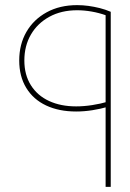

<svg xmlns="http://www.w3.org/2000/svg" viewBox="-20 -729 507 749"><path d="M277 -294Q210 -294 160 -317.5Q110 -341 82.5 -386Q55 -431 55 -493Q55 -556 83 -604.5Q111 -653 162 -681Q213 -709 281 -709Q303 -709 325 -706Q347 -703 369 -697.5Q391 -692 412 -683L394 -669Q366 -679 337 -684Q308 -689 281 -689Q219 -689 172.5 -663.5Q126 -638 100.5 -594Q75 -550 75 -493Q75 -437 100.5 -396.5Q126 -356 171.5 -335Q217 -314 277 -314Q307 -314 339.5 -319Q372 -324 403 -333V-313Q372 -304 340 -299Q308 -294 277 -294ZM392 0V-681L412 -683V0Z"/></svg>

Font: Alexandria Thin
Style: Regular
Weight: 250
Designer: Mohamed Gaber
Foundry: Kief Type Foundry
Version: Version 5.100